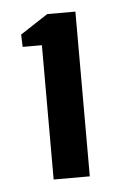

<svg xmlns="http://www.w3.org/2000/svg" viewBox="-37 -830 259 418"><g transform="rotate(-5 92.5 -621.0)"><path d="M64 -441V-734.5H22L21 -761.5L81.5 -801H143V-441Z"/></g></svg>

Font: Big Shoulders Display Thin
Style: Bold
Weight: 700
Version: Version 2.002